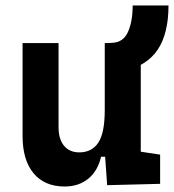

<svg xmlns="http://www.w3.org/2000/svg" viewBox="-20 -676 640 706"><path d="M410.6 -406.7 374 -517.6 393.6 -518.6Q433.6 -520.5 450.7 -558.8Q467.8 -597.2 467.8 -655.8H599.6Q599.6 -553.2 560.1 -493.7Q520.5 -434.1 430.2 -411.6ZM217.8 9.8Q144 9.8 103.5 -38.8Q63 -87.4 63 -175.8V-517.6H195.3V-208.5Q195.3 -164.1 215.6 -139.9Q235.8 -115.7 271.5 -115.7Q317.9 -115.7 341.6 -151.6Q365.2 -187.5 365.2 -272L391.6 -99.6H351.6Q339.4 -46.9 304.2 -18.6Q269 9.8 217.8 9.8ZM374 4.9 365.2 -119.1V-210H497.6V-118.2L568.8 -107.4V0ZM365.2 -146.5V-517.6H497.6V-175.8Z"/></svg>

Font: Cascadia Mono
Style: Regular
Weight: 400
Monospace: yes
Designer: Aaron Bell
Foundry: Saja Typeworks
Version: Version 2102.003